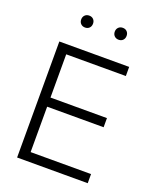

<svg xmlns="http://www.w3.org/2000/svg" viewBox="-168 -1038 938 1139"><g transform="rotate(20 301.0 -469.0)"><path d="M80.6 0V-732.4H521.5V-674.8H145V-401.9H501.5V-344.2H145V-57.6H526.4V0ZM407.2 -862.3Q390.6 -862.3 380.1 -872.8Q369.6 -883.3 369.6 -899.9Q369.6 -916.5 380.1 -927Q390.6 -937.5 407.2 -937.5Q423.8 -937.5 434.1 -927Q444.3 -916.5 444.3 -899.9Q444.3 -883.3 434.1 -872.8Q423.8 -862.3 407.2 -862.3ZM195.3 -862.3Q178.7 -862.3 168.2 -872.8Q157.7 -883.3 157.7 -899.9Q157.7 -916.5 168.2 -927Q178.7 -937.5 195.3 -937.5Q211.9 -937.5 222.2 -927Q232.4 -916.5 232.4 -899.9Q232.4 -883.3 222.2 -872.8Q211.9 -862.3 195.3 -862.3Z"/></g></svg>

Font: Kumbh Sans Light
Style: Regular
Weight: 300
Version: Version 1.004